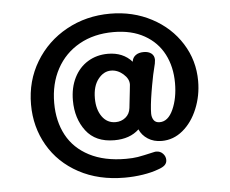

<svg xmlns="http://www.w3.org/2000/svg" viewBox="-51 -667 999 835"><g transform="rotate(-5 448.5 -250.0)"><path d="M614 -282 609 -253Q599 -192 599 -160Q599 -143 607 -131Q615 -119 633 -119Q670 -119 692 -168Q714 -217 714 -283Q714 -354 685.5 -409Q657 -464 601 -495.5Q545 -527 466 -527Q381 -527 317 -491Q253 -455 218 -390.5Q183 -326 183 -242Q183 -162 215.5 -101.5Q248 -41 313.5 -7Q379 27 473 27Q503 27 524.5 23.5Q546 20 598 8Q601 7 607 7Q624 7 635.5 19Q647 31 647 47Q647 60 638 69Q629 78 608 85Q579 96 540 102Q501 108 461 108Q347 108 261 61.5Q175 15 128.5 -65.5Q82 -146 82 -244Q82 -347 132 -430Q182 -513 268 -560.5Q354 -608 459 -608Q558 -608 639.5 -565Q721 -522 768 -447.5Q815 -373 815 -283Q815 -219 791.5 -162Q768 -105 727 -71Q686 -37 635 -37Q600 -37 574.5 -53.5Q549 -70 538 -96Q498 -58 430 -58Q348 -58 306.5 -112.5Q265 -167 265 -246Q265 -302 286.5 -345Q308 -388 346.5 -411.5Q385 -435 434 -435Q500 -435 539 -391V-392Q541 -409 554.5 -419Q568 -429 590 -429Q611 -429 623.5 -419Q636 -409 636 -391Q636 -387 634 -375Q621 -324 614 -282ZM441 -361Q409 -361 385 -330.5Q361 -300 361 -247Q361 -198 383 -167Q405 -136 442 -136Q467 -136 485.5 -151Q504 -166 507 -192Q508 -196 515 -264L518 -293Q519 -318 494.5 -339.5Q470 -361 441 -361Z"/></g></svg>

Font: Mali SemiBold
Style: Regular
Weight: 600
Designer: Kitiyaporn Chalermlarp | Katatrad Aksorn Co.,Ltd.
Foundry: Cadson Demak Co.,Ltd.
Version: Version 1.000; ttfautohint (v1.6)